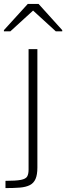

<svg xmlns="http://www.w3.org/2000/svg" viewBox="-33 -761 338 981"><path d="M-5 200V163Q49 163 74 158Q99 153 106 140.5Q113 128 113 106V-510H158V95Q158 132 148.5 153.5Q139 175 119 185Q99 195 68.5 197.5Q38 200 -5 200ZM-13 -601V-607L109 -741H164L285 -607V-601H252L136 -707L20 -601Z"/></svg>

Font: Saira Expanded ExtraLight
Style: Regular
Weight: 250
Width: 7
Designer: Hector Gatti with collaboration of the Omnibus-Type team
Foundry: Omnibus-Type
Version: Version 1.101